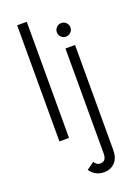

<svg xmlns="http://www.w3.org/2000/svg" viewBox="-181 -797 802 1128"><g transform="rotate(-20 220.0 -233.0)"><path d="M80 -726H140V0H80ZM179 214 225 181Q232 191 240.5 197.5Q249 204 263 204Q300 204 300 155V-501H360V155Q360 205 334 232.5Q308 260 265 260Q237 260 215 247.5Q193 235 179 214ZM285 -607Q285 -625 297.5 -637.5Q310 -650 327 -650Q345 -650 357.5 -637.5Q370 -625 370 -607Q370 -590 357.5 -577.5Q345 -565 327 -565Q310 -565 297.5 -577.5Q285 -590 285 -607Z"/></g></svg>

Font: Bellota Text
Style: Regular
Weight: 400
Designer: Kemie Guaida
Foundry: Kemie Guaida
Version: Version 4.001